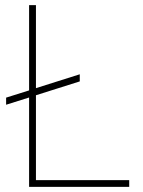

<svg xmlns="http://www.w3.org/2000/svg" viewBox="-20 -731 558 751"><path d="M120.6 -26.4V-358.4L292 -412.6V-440.4L120.6 -386.2V-710.9H93.8V-377.4L3.9 -349.1V-321.3L93.8 -349.6V0H485.4V-26.4Z"/></svg>

Font: Vazirmatn Thin
Style: Regular
Weight: 100
Designer: Saber Rastikerdar
Foundry: Saber Rastikerdar
Version: Version 33.003